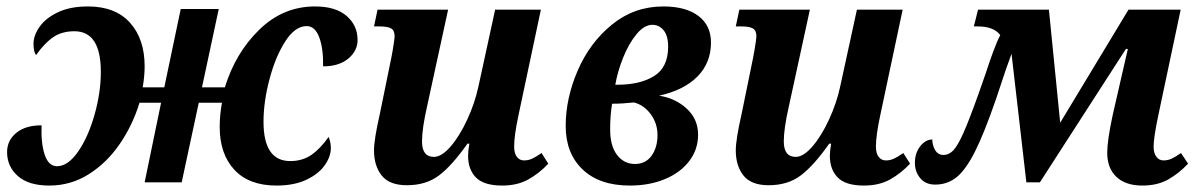

<svg xmlns="http://www.w3.org/2000/svg" viewBox="-20 -566 3720 596"><path d="M662 -172Q662 -209 669 -247H597L544 0H429L480 -247H413Q392 -178 352 -119.5Q312 -61 256 -25.5Q200 10 133 10Q69 10 35.5 -19.5Q2 -49 2 -94Q2 -130 30.5 -153.5Q59 -177 109 -177Q107 -120 119 -85Q131 -50 157 -50Q191 -50 222.5 -95.5Q254 -141 273.5 -210Q293 -279 293 -343Q293 -469 211 -469Q172 -469 145 -450.5Q118 -432 92 -395Q84 -405 84 -430Q84 -456 103 -483Q122 -510 160 -528Q198 -546 253 -546Q338 -546 383.5 -495.5Q429 -445 429 -360Q429 -330 423 -295H490L541 -538H659L607 -295H678Q711 -402 785 -474Q859 -546 958 -546Q1022 -546 1056 -516.5Q1090 -487 1090 -442Q1090 -408 1061 -384Q1032 -360 983 -360Q984 -415 971 -450Q958 -485 932 -485Q896 -485 865.5 -437.5Q835 -390 816.5 -320Q798 -250 798 -188Q798 -66 881 -66Q919 -66 947 -85.5Q975 -105 1000 -141Q1007 -125 1007 -106Q1007 -80 988 -53Q969 -26 931 -8Q893 10 838 10Q753 10 707.5 -39Q662 -88 662 -172Z M1433 -82Q1433 -98 1437 -120H1431Q1384 -53 1343.5 -22Q1303 9 1243 9Q1189 9 1165 -21Q1141 -51 1141 -99Q1141 -133 1159 -212L1195 -388L1199 -410Q1205 -446 1205 -453Q1205 -471 1194.5 -477.5Q1184 -484 1158 -484H1141L1152 -536H1371L1306 -237Q1290 -167 1290 -127Q1290 -79 1327 -79Q1351 -79 1379 -111.5Q1407 -144 1430.5 -195Q1454 -246 1465 -297L1517 -536H1659L1589 -206Q1576 -145 1576 -111Q1576 -90 1584.5 -79Q1593 -68 1607 -68Q1620 -68 1632 -73.5Q1644 -79 1661 -91L1682 -58Q1654 -28 1620 -9Q1586 10 1539 10Q1482 10 1457.5 -15Q1433 -40 1433 -82Z M1736 -175Q1736 -261 1773.5 -347.5Q1811 -434 1880 -490Q1949 -546 2039 -546Q2109 -546 2148 -516.5Q2187 -487 2187 -434Q2187 -371 2145 -328.5Q2103 -286 2026 -269Q2077 -261 2112 -228.5Q2147 -196 2147 -148Q2147 -102 2119.5 -66Q2092 -30 2044 -10Q1996 10 1935 10Q1841 10 1788.5 -40Q1736 -90 1736 -175ZM1897 -303Q1967 -303 2010.5 -330Q2054 -357 2054 -421Q2054 -455 2040 -472Q2026 -489 2005 -489Q1980 -489 1956 -460Q1932 -431 1914.5 -387.5Q1897 -344 1890 -303ZM2021 -147Q2021 -183 2000 -211.5Q1979 -240 1948 -248Q1912 -244 1880 -244Q1874 -208 1874 -164Q1874 -113 1895.5 -85Q1917 -57 1951 -57Q1984 -57 2002.5 -82.5Q2021 -108 2021 -147Z M2556 -82Q2556 -98 2560 -120H2554Q2507 -53 2466.5 -22Q2426 9 2366 9Q2312 9 2288 -21Q2264 -51 2264 -99Q2264 -133 2282 -212L2318 -388L2322 -410Q2328 -446 2328 -453Q2328 -471 2317.5 -477.5Q2307 -484 2281 -484H2264L2275 -536H2494L2429 -237Q2413 -167 2413 -127Q2413 -79 2450 -79Q2474 -79 2502 -111.5Q2530 -144 2553.5 -195Q2577 -246 2588 -297L2640 -536H2782L2712 -206Q2699 -145 2699 -111Q2699 -90 2707.5 -79Q2716 -68 2730 -68Q2743 -68 2755 -73.5Q2767 -79 2784 -91L2805 -58Q2777 -28 2743 -9Q2709 10 2662 10Q2605 10 2580.5 -15Q2556 -40 2556 -82Z M3417 -92Q3417 -130 3434 -209L3481 -414H3475L3208 0H3166L3120 -399Q3104 -357 3082 -289L3072 -259Q3035 -152 3006.5 -95.5Q2978 -39 2949.5 -16Q2921 7 2883 7Q2853 7 2836.5 -13Q2820 -33 2820 -60Q2820 -91 2836.5 -112Q2853 -133 2874 -133Q2874 -115 2883 -100Q2892 -85 2908 -85Q2926 -85 2939.5 -99.5Q2953 -114 2970.5 -153Q2988 -192 3018 -276L3039 -336Q3052 -376 3063.5 -407Q3075 -438 3085 -457Q3065 -484 3015 -484H3003L3016 -536H3236L3271 -185L3483 -536H3645L3576 -210Q3561 -139 3561 -111Q3561 -91 3569.5 -79.5Q3578 -68 3592 -68Q3605 -68 3617 -73.5Q3629 -79 3646 -91L3668 -58Q3640 -28 3606.5 -9Q3573 10 3526 10Q3474 10 3445.5 -17Q3417 -44 3417 -92Z"/></svg>

Font: Noto Serif Narrow
Style: Bold Italic
Weight: 700
Width: 4
Italic angle: -12°
Designer: Monotype Design Team
Foundry: Monotype Imaging Inc.
Version: Version 1.001